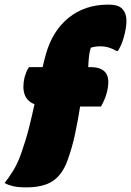

<svg xmlns="http://www.w3.org/2000/svg" viewBox="-46 -790 566 829"><path d="M245 -96Q223 -36 182 -8.5Q141 19 67 19Q31 19 9 13.5Q-13 8 -26 0Q-7 -24 11.5 -54Q30 -84 46 -129Q66 -186 79 -237.5Q92 -289 103 -340Q70 -353 60 -383Q50 -413 60 -456Q63 -467 67.5 -478.5Q72 -490 79 -500H138Q145 -531 153 -559Q182 -659 252 -714.5Q322 -770 420 -770Q449 -770 464.5 -763.5Q480 -757 488 -744Q509 -715 493 -647Q488 -625 481 -606Q474 -587 463 -570H457Q442 -579 424.5 -584.5Q407 -590 388 -590Q375 -590 365.5 -588.5Q356 -587 346 -584Q340 -565 338 -545Q336 -525 335 -500H347Q392 -500 410.5 -475.5Q429 -451 417 -398Q413 -379 405.5 -361.5Q398 -344 390 -330H300Q290 -268 278 -211Q266 -154 245 -96Z"/></svg>

Font: Recursive Sn Csl St Blk
Style: Italic
Weight: 900
Italic angle: -15°
Version: Version 1.079;hotconv 1.0.112;makeotfexe 2.5.65598; ttfautoh